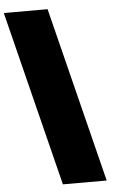

<svg xmlns="http://www.w3.org/2000/svg" viewBox="-64 -846 728 1092"><g transform="rotate(-5 300.0 -300.0)"><path d="M0 -800 250 200H500L250 -800Z"/></g></svg>

Font: Kubos
Style: Regular
Weight: 400
Version: Version 001.000